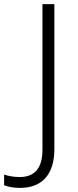

<svg xmlns="http://www.w3.org/2000/svg" viewBox="-108 -734 380 936"><path d="M-11 182C101 182 157 112 157 -7V-714H99V-5C99 86 61 129 -12 129C-41 129 -68 124 -88 117V169C-70 176 -46 182 -11 182Z"/></svg>

Font: Noto Sans Khmer UI Light
Style: Regular
Weight: 300
Designer: Danh Hong and the Monotype Design Team
Foundry: Monotype Imaging Inc.
Version: Version 2.002